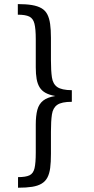

<svg xmlns="http://www.w3.org/2000/svg" viewBox="-20 -794 452 920"><path d="M66.4 105.5V54.7Q103.5 54.7 121.6 45.9Q139.6 37.1 145.5 12Q151.4 -13.2 151.4 -62.5V-196.8Q151.4 -239.3 158.9 -267.6Q166.5 -295.9 187 -312Q207.5 -328.1 245.1 -334Q216.8 -338.9 198.5 -348.9Q180.2 -358.9 169.9 -375.5Q159.7 -392.1 155.5 -415.8Q151.4 -439.5 151.4 -471.2V-606.4Q151.4 -655.8 145 -680.7Q138.7 -705.6 120.4 -714.6Q102.1 -723.6 65.4 -723.6V-774.4Q105 -774.4 132.8 -769.8Q160.6 -765.1 178.7 -754.6Q196.8 -744.1 206.5 -725.6Q216.3 -707 220.2 -679.2Q224.1 -651.4 224.1 -612.8V-505.4Q224.1 -455.1 228.8 -423.3Q233.4 -391.6 254.4 -377Q275.4 -362.3 324.2 -361.8V-306.2Q274.9 -306.2 254.2 -291.5Q233.4 -276.9 228.8 -245.4Q224.1 -213.9 224.1 -163.1V-56.2Q224.1 -17.1 220.5 10.7Q216.8 38.6 207 56.9Q197.3 75.2 179.4 85.9Q161.6 96.7 134 101.1Q106.4 105.5 66.4 105.5Z"/></svg>

Font: Comme Light
Style: Regular
Weight: 300
Version: Version 1.000;gftools[0.9.27]